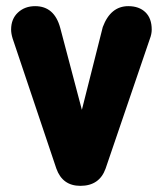

<svg xmlns="http://www.w3.org/2000/svg" viewBox="-20 -604 543 624"><path d="M175.8 -513.2 246.1 -247.1 314 -516.1Q339.4 -584 397 -584Q432.1 -584 452.6 -564.2Q473.1 -544.4 473.1 -507.8Q473.1 -493.2 466.8 -477.1L323.2 -56.2Q303.2 0 241.2 0Q183.1 0 163.1 -56.2L21 -479Q16.1 -495.1 16.1 -507.8Q16.1 -542.5 38.3 -563.2Q60.5 -584 94.2 -584Q156.7 -584 175.8 -513.2Z"/></svg>

Font: BPreplay
Style: Bold
Weight: 700
Designer: Magenta/George Triantafyllakos
Foundry: Magenta/George Triantafyllakos
Version: Version 1.00